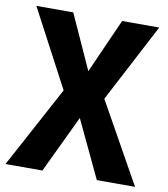

<svg xmlns="http://www.w3.org/2000/svg" viewBox="-81 -783 746 851"><g transform="rotate(10 292.5 -357.0)"><path d="M584 0H412L290 -258L167 0H1L198 -366L14 -714H180L291 -469L400 -714H567L382 -361Z"/></g></svg>

Font: Noto Sans Display SemiCondensed
Style: Regular
Weight: 400
Width: 4
Version: Version 2.003